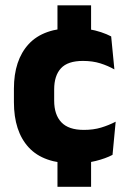

<svg xmlns="http://www.w3.org/2000/svg" viewBox="-20 -612 487 734"><path d="M328.2 -429.6H199.7V-591.6H328.2ZM328.2 102.1H199.7V-68.3H328.2ZM263.1 12.9Q146.1 12.9 89.7 -48.5Q33.2 -109.9 33.2 -221.7V-272.7Q33.2 -382.2 89.7 -443.5Q146.2 -504.8 262.7 -504.8Q292.4 -504.8 318.5 -500.6Q344.6 -496.3 366.5 -488.9Q388.4 -481.6 405 -472.8L417.3 -346.6Q393 -360.5 363.6 -369.8Q334.2 -379.1 297 -379.1Q239.1 -379.1 213.1 -351Q187.1 -323 187.1 -270V-227.3Q187.1 -173.4 214.7 -144.4Q242.2 -115.4 300.5 -115.4Q337.1 -115.4 366.3 -124.2Q395.5 -133 422.2 -146.8L410.2 -20Q384.1 -6.2 346 3.3Q308 12.9 263.1 12.9Z"/></svg>

Font: Anek Bangla Medium
Style: Regular
Weight: 500
Designer: Sulekha Rajkumar (Bangla), Yesha Goshar (Latin)
Foundry: Ek Type
Version: Version 1.003